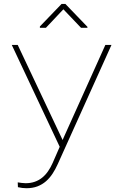

<svg xmlns="http://www.w3.org/2000/svg" viewBox="-20 -761 640 994"><path d="M304.2 -36.1 310.5 -50.8 525.4 -528.3H557.1L279.3 87.9Q267.1 115.2 252.2 137.9Q237.3 160.6 218 177.5Q198.7 194.3 173.8 203.9Q148.9 213.4 116.7 213.4Q95.2 213.4 72.8 208L71.8 183.1Q81.5 184.6 91.8 186Q102.1 187.5 112.3 187.5Q138.7 187.5 160.2 179.9Q181.6 172.4 198.7 158.4Q215.8 144.5 229 125.2Q242.2 106 252.4 83L289.1 -1L41 -528.3H71.8ZM432.6 -622.1V-617.2H399.4L308.1 -712.9L217.8 -617.2H186.5V-624L298.8 -740.7H318.4Z"/></svg>

Font: Roboto Mono Thin
Style: Regular
Weight: 250
Designer: Google
Version: Version 2.000985; 2015; ttfautohint (v1.3)